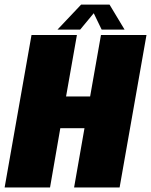

<svg xmlns="http://www.w3.org/2000/svg" viewBox="-48 -830 668 850"><path d="M-27.5 0H173.5L219 -262.5H326L280 0H481.5L600.5 -675H399L351 -403H244.5L292.5 -675H91.5ZM206.5 -699H307L367 -771.5L402 -699H503.5L437 -809.5H311Z"/></svg>

Font: Anybody Condensed Black
Style: Italic
Weight: 900
Width: 3
Italic angle: -10°
Version: Version 1.113;gftools[0.9.25]